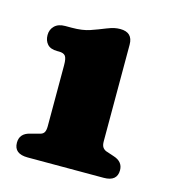

<svg xmlns="http://www.w3.org/2000/svg" viewBox="-69 -777 442 500"><g transform="rotate(15 151.5 -527.0)"><path d="M52 -621.5H57Q69 -621.5 74 -615.5Q79 -609.5 79 -590.5V-426Q79 -415.5 76 -410Q73 -404.5 66 -402.5L39.5 -395.5Q12.5 -389 12.5 -364Q12.5 -334 49.5 -334H254.5Q290.5 -334 290.5 -364Q290.5 -387.5 264 -395.5L243 -402.5Q237 -405 233.5 -410.2Q230 -415.5 230 -426V-686.5Q230 -719.5 196 -719.5Q188 -719.5 180 -717.8Q172 -716 160.5 -711.5Q141 -703.5 121.5 -696.8Q102 -690 72.5 -690H55.5Q37 -690 27 -680.2Q17 -670.5 17 -655.5Q17 -640.5 25.5 -631Q34 -621.5 52 -621.5Z"/></g></svg>

Font: Fraunces 144pt S100 Black
Style: Regular
Weight: 900
Version: Version 1.000